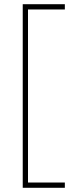

<svg xmlns="http://www.w3.org/2000/svg" viewBox="-20 -734 353 912"><path d="M288 158H88V-714H288V-689H113V133H288Z"/></svg>

Font: Noto Sans Thai Thin
Style: Regular
Weight: 250
Designer: Monotype Design Team
Foundry: Monotype Imaging Inc.
Version: Version 2.001